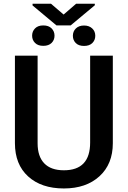

<svg xmlns="http://www.w3.org/2000/svg" viewBox="-20 -1013 692 1042"><path d="M61 0ZM592.3 -710.9V-235.8Q592.3 -122.6 519.8 -56.4Q447.3 9.8 326.7 9.8Q204.6 9.8 132.8 -55.4Q61 -120.6 61 -236.3V-710.9H184.1V-235.4Q184.1 -164.1 220.2 -126.5Q256.3 -88.9 326.7 -88.9Q469.2 -88.9 469.2 -239.3V-710.9ZM214.8 -875Q244.1 -875 260 -858.9Q275.9 -842.8 275.9 -819.3Q275.9 -795.9 260 -780Q244.1 -764.2 214.8 -764.2Q186 -764.2 170.2 -780Q154.3 -795.9 154.3 -819.3Q154.3 -842.8 170.2 -858.9Q186 -875 214.8 -875ZM375.5 -818.8Q375.5 -842.8 391.8 -858.6Q408.2 -874.5 436 -874.5Q463.4 -874.5 480.2 -858.9Q497.1 -843.3 497.1 -818.8Q497.1 -795.4 481.2 -779.5Q465.3 -763.7 436 -763.7Q406.7 -763.7 391.1 -779.5Q375.5 -795.4 375.5 -818.8ZM325.2 -934.1 393.1 -992.7H494.6V-984.4L363.3 -875H286.6L156.7 -983.4V-992.7H256.8Z"/></svg>

Font: Roboto Medium
Style: Regular
Weight: 500
Designer: Google
Version: Version 2.134; 2016; ttfautohint (v1.6)